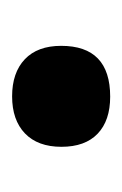

<svg xmlns="http://www.w3.org/2000/svg" viewBox="39 -516 206 325"><g transform="rotate(90 142.5 -353.0)"><path d="M57.1 -353Q57.1 -436 143.1 -436Q183.6 -436 205.8 -414.8Q228 -393.6 228 -353.5Q228 -313.5 205.3 -291.7Q182.6 -270 142.6 -270Q102.5 -270 79.8 -291.5Q57.1 -313 57.1 -353Z"/></g></svg>

Font: OpenSans-Bold
Style: Bold
Weight: 700
Foundry: Ascender Corporation
Version: Version 1.10